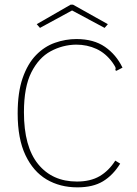

<svg xmlns="http://www.w3.org/2000/svg" viewBox="-20 -796 590 826"><path d="M313 10Q238 10 180.5 -24Q123 -58 89.5 -128.5Q56 -199 56 -308Q56 -399 77.5 -460.5Q99 -522 135 -559Q171 -596 216.5 -612Q262 -628 309 -628Q383 -628 431.5 -594.5Q480 -561 507 -505L486 -494L479 -491L476 -496Q479 -501 476 -507.5Q473 -514 464 -527Q435 -567 395 -585.5Q355 -604 307 -604Q249 -603 198 -575.5Q147 -548 115 -485Q83 -422 83 -313Q83 -165 144 -90Q205 -15 311 -15Q369 -15 408.5 -38Q448 -61 476 -105L497 -92Q466 -42 423 -16Q380 10 313 10ZM152 -676 138 -692 284 -776H294L444 -692L430 -676L290 -751Z"/></svg>

Font: Inconsolata SemiExpanded ExtraLight
Style: Regular
Weight: 200
Width: 6
Monospace: yes
Designer: Raph Levien, Cyreal, Brenton Simpson
Foundry: Raph Levien, Cyreal, Google
Version: Version 3.001; ttfautohint (v1.8.2.53-6de2)